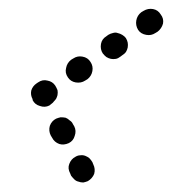

<svg xmlns="http://www.w3.org/2000/svg" viewBox="-20 -378 380 424"><path d="M153 23Q158 25 164 25Q169 24 174 22Q184 16 188 6Q191 -5 186 -15L184 -20Q181 -25 177 -29Q173 -32 168 -34Q162 -36 157 -35Q152 -35 147 -32Q137 -27 133 -16Q129 -6 135 5L137 10Q140 14 144 18Q148 22 153 23ZM132 -62Q142 -67 145 -78Q149 -89 144 -99L141 -104Q139 -109 134 -112Q130 -116 125 -118Q120 -119 114 -119Q109 -118 104 -116Q94 -111 90 -100Q87 -89 92 -79L95 -74Q100 -64 111 -60Q121 -57 132 -62ZM52 -159V-157Q57 -147 68 -144Q79 -140 89 -145Q92 -147 94 -149Q97 -151 99 -154Q102 -157 104 -160Q106 -164 107 -168Q108 -174 107 -179Q105 -184 102 -189Q96 -198 85 -200Q74 -203 64 -196L61 -194Q52 -188 49 -178Q47 -168 52 -159ZM130 -207Q136 -198 147 -196Q159 -194 168 -200L173 -203Q182 -210 184 -221Q186 -232 180 -241Q174 -251 162 -253Q151 -255 142 -249L137 -246Q128 -239 126 -228Q123 -217 130 -207ZM207 -260Q211 -255 215 -252Q220 -249 225 -248Q230 -247 236 -248Q241 -249 246 -253L250 -256Q255 -259 258 -263Q261 -268 262 -273Q263 -279 262 -284Q261 -289 258 -294Q255 -298 250 -301Q245 -304 240 -305Q235 -307 229 -305Q224 -304 219 -301L215 -298Q205 -292 203 -281Q201 -269 207 -260ZM285 -312Q291 -303 303 -301Q314 -299 323 -305L328 -308Q337 -315 340 -326Q342 -337 335 -346Q329 -356 318 -358Q307 -360 297 -354L292 -351Q283 -344 281 -333Q279 -322 285 -312Z"/></svg>

Font: FRB American Cursive Guidelines Dotted Ultra
Style: Bold Italic
Weight: 1000
Italic angle: -25°
Version: Version 2.0;Modular Font Editor K font №1